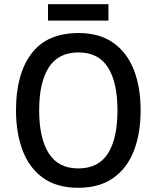

<svg xmlns="http://www.w3.org/2000/svg" viewBox="-20 -882 744 912"><path d="M648 -358Q648 -249 616 -166Q584 -83 518 -36.5Q452 10 352 10Q250 10 184.5 -37Q119 -84 87.5 -167Q56 -250 56 -359Q56 -530 129.5 -627.5Q203 -725 353 -725Q453 -725 518.5 -678.5Q584 -632 616 -549.5Q648 -467 648 -358ZM166 -358Q166 -226 211.5 -154Q257 -82 352 -82Q448 -82 493 -153.5Q538 -225 538 -358Q538 -490 493 -561.5Q448 -633 353 -633Q257 -633 211.5 -561.5Q166 -490 166 -358ZM495 -862V-784H208V-862Z"/></svg>

Font: Noto Sans Thai SemCond Med
Style: Regular
Weight: 500
Width: 4
Designer: Monotype Design Team
Foundry: Monotype Imaging Inc.
Version: Version 2.002; ttfautohint (v1.8.4.7-5d5b)